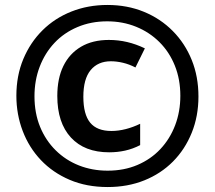

<svg xmlns="http://www.w3.org/2000/svg" viewBox="-20 -744 866 774"><path d="M420 -130Q321 -130 266 -189.5Q211 -249 211 -357Q211 -428 235.5 -478Q260 -528 306.5 -555.5Q353 -583 419 -583Q457 -583 493 -574.5Q529 -566 564 -549L526 -472Q501 -485 475.5 -491Q450 -497 427 -497Q375 -497 345.5 -461.5Q316 -426 316 -354Q316 -283 343.5 -249.5Q371 -216 429 -216Q457 -216 486.5 -223.5Q516 -231 545 -245V-159Q516 -144 485 -137Q454 -130 420 -130ZM414 10Q329 10 261 -19Q193 -48 145 -98.5Q97 -149 71.5 -216Q46 -283 46 -358Q46 -439 74 -506Q102 -573 151.5 -622Q201 -671 268 -697.5Q335 -724 413 -724Q493 -724 560 -696.5Q627 -669 676.5 -619Q726 -569 753 -502Q780 -435 780 -355Q780 -276 753 -209Q726 -142 677.5 -93Q629 -44 562 -17Q495 10 414 10ZM414 -56Q480 -56 534 -79Q588 -102 626.5 -143Q665 -184 686 -239Q707 -294 707 -358Q707 -424 685 -479Q663 -534 623 -574Q583 -614 529 -636Q475 -658 412 -658Q347 -658 292.5 -635Q238 -612 199.5 -571Q161 -530 140 -475Q119 -420 119 -356Q119 -288 141.5 -233Q164 -178 204.5 -138Q245 -98 298.5 -77Q352 -56 414 -56Z"/></svg>

Font: Noto Sans Khmer ExtraCondensed
Style: Bold
Weight: 700
Width: 2
Designer: Danh Hong and the Monotype Design Team
Foundry: Monotype Imaging Inc.
Version: Version 2.004